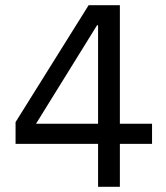

<svg xmlns="http://www.w3.org/2000/svg" viewBox="-20 -720 640 740"><path d="M40 -165.4H358V0H442V-165.4H566V-243H442V-700H321.6L40 -249.4ZM354 -622.6H358V-243H118.8Z"/></svg>

Font: CommitMonoV143 ExtLt
Style: Regular
Weight: 200
Monospace: yes
Designer: Eigil Nikolajsen
Foundry: Eigil Nikolajsen
Version: Version 1.143